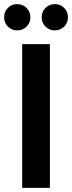

<svg xmlns="http://www.w3.org/2000/svg" viewBox="-41 -915 351 935"><path d="M67 0V-700H202V0ZM42 -767Q16 -767 -2.5 -785.5Q-21 -804 -21 -831Q-21 -858 -2.5 -876.5Q16 -895 42 -895Q70 -895 88.5 -876.5Q107 -858 107 -831Q107 -804 88.5 -785.5Q70 -767 42 -767ZM226 -767Q199 -767 180.5 -785.5Q162 -804 162 -831Q162 -858 180.5 -876.5Q199 -895 226 -895Q253 -895 271.5 -876.5Q290 -858 290 -831Q290 -804 271.5 -785.5Q253 -767 226 -767Z"/></svg>

Font: DM Sans 24pt
Style: Bold
Weight: 700
Designer: Colophon Foundry, Jonny Pinhorn
Foundry: Colophon Foundry
Version: Version 4.004;gftools[0.9.30]